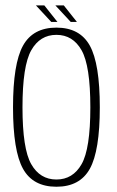

<svg xmlns="http://www.w3.org/2000/svg" viewBox="-20 -706 443 730"><path d="M194.5 4Q105.5 4 67.5 -64.2Q29.5 -132.5 29.5 -298Q29.5 -464 67.5 -532.5Q105.5 -601 194.5 -601Q283.5 -601 321.5 -532.5Q359.5 -464 359.5 -298Q359.5 -132.5 321.5 -64.2Q283.5 4 194.5 4ZM194.5 -23.5Q257 -23.5 290.2 -81.8Q323.5 -140 323.5 -298Q323.5 -456 290.2 -514.8Q257 -573.5 194.5 -573.5Q132 -573.5 98.8 -514.8Q65.5 -456 65.5 -298Q65.5 -140 98.8 -81.8Q132 -23.5 194.5 -23.5ZM249 -622.5 190.5 -685.5H222.5L272.5 -622.5ZM175 -622.5 116.5 -685.5H148.5L198.5 -622.5Z"/></svg>

Font: Anybody ExtraLight
Style: Regular
Weight: 200
Designer: Tyler Finck
Foundry: Etcetera Type Company
Version: Version 1.010; ttfautohint (v1.8.3) -l 8 -r 50 -G 200 -x 14 